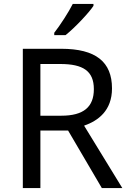

<svg xmlns="http://www.w3.org/2000/svg" viewBox="-20 -964 662 984"><path d="M258 -784H316C364 -822 437 -900 459 -934V-944H353C332 -902 288 -834 258 -796ZM294 -714H97V0H187V-295H329L502 0H607L411 -320C483 -345 554 -397 554 -511C554 -647 471 -714 294 -714ZM289 -636C406 -636 461 -600 461 -507C461 -417 410 -371 294 -371H187V-636Z"/></svg>

Font: Noto Sans Sunuwar
Style: Regular
Weight: 400
Designer: Anshuman Pandey
Foundry: Jamra Patel LLC
Version: Version 1.000